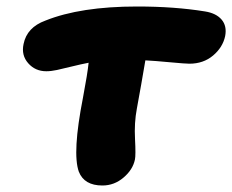

<svg xmlns="http://www.w3.org/2000/svg" viewBox="-20 -553 708 585"><path d="M292 12.2Q236.8 12.2 220.2 -29.8Q199.7 -86.9 232.9 -255.9Q246.6 -328.1 250 -361.8Q227.1 -357.4 199.5 -350.6Q171.9 -343.8 153.8 -339.8Q135.7 -335.9 121.1 -335.9Q87.4 -335.9 65.9 -360.4Q44.4 -384.8 51.8 -418.9Q62 -469.7 118.2 -490.2Q225.1 -533.2 397.9 -533.2Q512.2 -533.2 605 -518.1Q638.7 -512.7 655.3 -493.2Q671.9 -473.6 666 -442.9Q658.7 -408.7 629.2 -383.8Q599.6 -358.9 557.1 -358.9Q544.9 -358.9 497.8 -363.3Q450.7 -367.7 422.9 -369.1Q410.2 -293.5 397 -222.2Q388.7 -178.7 391.4 -129.2Q394 -79.6 391.1 -66.9Q384.8 -36.1 356.4 -12Q328.1 12.2 292 12.2Z"/></svg>

Font: Shantell Sans Normal
Style: Italic
Weight: 800
Italic angle: -11.31°
Designer: Stephen Nixon, Anya Danilova, Shantell Martin
Foundry: Arrow Type
Version: Version 1.006;[559af2be0]